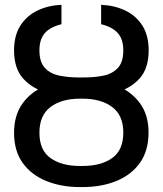

<svg xmlns="http://www.w3.org/2000/svg" viewBox="-20 -757 667 787"><path d="M307.6 -431.6H318.8Q395.5 -431.6 456.5 -407.2Q517.6 -382.8 553.2 -334.5Q588.9 -286.1 588.9 -213.9Q588.9 -138.7 553.2 -89.1Q517.6 -39.6 456.5 -14.9Q395.5 9.8 318.8 9.8H307.6Q231.4 9.8 170.2 -14.9Q108.9 -39.6 73.2 -88.9Q37.6 -138.2 37.6 -212.9Q37.6 -285.2 73 -333.7Q108.4 -382.3 169.7 -407Q231 -431.6 307.6 -431.6ZM319.3 -352.5H307.1Q232.4 -352.5 187 -318.4Q141.6 -284.2 141.6 -212.9Q141.6 -141.6 187 -109.1Q232.4 -76.7 307.1 -76.7H318.8Q394 -76.7 439.7 -109.1Q485.4 -141.6 485.4 -213.9Q485.4 -284.2 439.7 -318.4Q394 -352.5 319.3 -352.5ZM303.7 -439.5H322.8Q367.7 -439.5 404.3 -447Q440.9 -454.6 463.1 -478.5Q485.4 -502.4 485.4 -550.3Q485.4 -596.7 462.4 -621.8Q439.5 -647 394.5 -657.7V-737.3Q449.2 -734.9 493.4 -713.9Q537.6 -692.9 563.5 -652.3Q589.4 -611.8 589.4 -550.3Q589.4 -477.1 552.5 -435.8Q515.6 -394.5 454.8 -377.4Q394 -360.4 322.8 -360.4H303.7Q232.9 -360.4 172.1 -377.2Q111.3 -394 74.5 -435.5Q37.6 -477.1 37.6 -550.3Q37.6 -611.8 63.7 -652.3Q89.8 -692.9 133.8 -713.9Q177.7 -734.9 231.9 -737.3V-657.7Q186 -646.5 163.8 -621.3Q141.6 -596.2 141.6 -550.3Q141.6 -502.4 164.1 -478.5Q186.5 -454.6 223.4 -447Q260.3 -439.5 303.7 -439.5Z"/></svg>

Font: Inter 17pt
Style: Regular
Weight: 400
Version: Version 4.001;git-66647c0bb